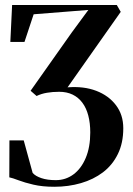

<svg xmlns="http://www.w3.org/2000/svg" viewBox="-20 -522 522 753"><path d="M193 210.5Q146 210.5 111 202.2Q76 194 52.5 185Q29 176 16.5 173.5L17 28.5H73L108 156Q118.5 168.5 142 176.5Q165.5 184.5 199 184.5Q237.5 184.5 268 162Q298.5 139.5 316.2 97.5Q334 55.5 334 -2.5Q334 -39.5 326.2 -69Q318.5 -98.5 303 -119.2Q287.5 -140 264.8 -151Q242 -162 212 -162Q186.5 -162 164.2 -158.2Q142 -154.5 123.5 -145.5L100 -166L261 -394L326.5 -483L112 -466L76 -357.5H20.5L27.5 -502.5H438L453.5 -475.5L245 -179.5Q308.5 -184.5 357.5 -165.8Q406.5 -147 435 -109.2Q463.5 -71.5 463.5 -19Q463.5 39 442.2 82.2Q421 125.5 383.8 153.8Q346.5 182 297.5 196.2Q248.5 210.5 193 210.5Z"/></svg>

Font: Merriweather 144pt SemiBold
Style: Regular
Weight: 600
Version: Version 2.100